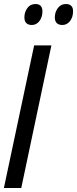

<svg xmlns="http://www.w3.org/2000/svg" viewBox="-20 -941 386 961"><path d="M-0.5 0 150.9 -713.9H237.3L86.4 0ZM292 -815.9Q273.9 -815.9 264.2 -825.4Q254.4 -835 254.4 -854Q254.4 -879.9 269.3 -900.4Q284.2 -920.9 310.5 -920.9Q327.1 -920.9 336.4 -911.9Q345.7 -902.8 345.7 -884.8Q345.7 -855 330.3 -835.4Q314.9 -815.9 292 -815.9ZM139.2 -815.9Q121.6 -815.9 111.8 -825.4Q102.1 -835 102.1 -854Q102.1 -879.9 116.7 -900.4Q131.3 -920.9 158.2 -920.9Q168.9 -920.9 176.5 -917Q184.1 -913.1 188.2 -905Q192.4 -897 192.4 -884.8Q192.4 -855 177.2 -835.4Q162.1 -815.9 139.2 -815.9Z"/></svg>

Font: Open Sans Condensed Medium
Style: Italic
Weight: 500
Width: 3
Italic angle: -12°
Designer: Monotype Design Team
Foundry: Monotype Imaging Inc.
Version: Version 3.000